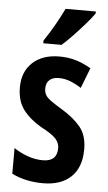

<svg xmlns="http://www.w3.org/2000/svg" viewBox="-55 -802 475 848"><g transform="rotate(5 182.5 -378.0)"><path d="M337 -155Q337 -75 292.5 -32.5Q248 10 168 10Q91 10 30 -20V-134Q56 -116 90 -103.5Q124 -91 159 -91Q222 -91 222 -150Q222 -173 205.5 -191.5Q189 -210 138 -237Q88 -266 59 -304.5Q30 -343 30 -403Q30 -473 74 -513.5Q118 -554 193 -554Q232 -554 265.5 -544Q299 -534 333 -514L298 -424Q275 -439 250 -449Q225 -459 198 -459Q171 -459 156.5 -445.5Q142 -432 142 -408Q142 -392 148.5 -380Q155 -368 173 -355Q191 -342 224 -322Q274 -292 305.5 -255Q337 -218 337 -155ZM335 -757Q321 -737 297 -709.5Q273 -682 246.5 -654Q220 -626 197 -606H116V-618Q143 -658 164 -695.5Q185 -733 201 -766H335Z"/></g></svg>

Font: Noto Sans Bengali ExtraCondensed SemiBold
Style: Regular
Weight: 600
Width: 2
Designer: Joana Ranito - Universal Thirst; Jelle Bosma - Monotype Design Team
Foundry: Universal Thirst ehf.
Version: Version 3.000; ttfautohint (v1.8.4.7-5d5b)